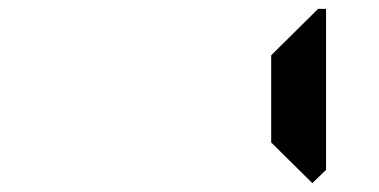

<svg xmlns="http://www.w3.org/2000/svg" viewBox="-20 -489 856 434"><path d="M686 -456 699 -469H717V-105L686 -75L593 -167V-364Z"/></svg>

Font: DSEG7 Classic Mini
Style: Bold
Weight: 700
Designer: Keshikan(Twitter:@keshinomi_88pro)
Version: Version 0.46